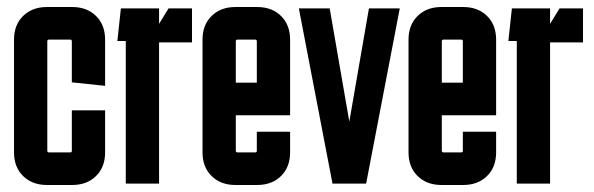

<svg xmlns="http://www.w3.org/2000/svg" viewBox="-20 -524 1694 548"><path d="M20 -89V-411Q20 -453 46 -478.5Q72 -504 114 -504H186Q228 -504 254 -478.5Q280 -453 280 -411V-279L185 -289V-406Q185 -411 180 -411H120Q115 -411 115 -406V-94Q115 -89 120 -89H180Q185 -89 185 -93V-209H280V-89Q280 -47 254 -21.5Q228 4 186 4H114Q72 4 46 -21.5Q20 -47 20 -89Z M434 -500V-456L461 -500H528V-403H434V0H339V-407H315L325 -500Z M558 -89V-411Q558 -453 584 -478.5Q610 -504 652 -504H714Q756 -504 782 -478.5Q808 -453 808 -411V-288H713V-406Q713 -411 708 -411H658Q653 -411 653 -406V-288H808V-195H653V-94Q653 -89 658 -89H708Q713 -89 713 -93V-148H808V-89Q808 -47 782 -21.5Q756 4 714 4H652Q610 4 584 -21.5Q558 -47 558 -89Z M833 -500H921L977 -177L1033 -500H1121L1025 0H929Z M1146 -89V-411Q1146 -453 1172 -478.5Q1198 -504 1240 -504H1302Q1344 -504 1370 -478.5Q1396 -453 1396 -411V-288H1301V-406Q1301 -411 1296 -411H1246Q1241 -411 1241 -406V-288H1396V-195H1241V-94Q1241 -89 1246 -89H1296Q1301 -89 1301 -93V-148H1396V-89Q1396 -47 1370 -21.5Q1344 4 1302 4H1240Q1198 4 1172 -21.5Q1146 -47 1146 -89Z M1550 -500V-456L1577 -500H1644V-403H1550V0H1455V-407H1431L1441 -500Z"/></svg>

Font: Karantina
Style: Regular
Weight: 400
Designer: Rony Koch
Foundry: Rony Koch
Version: Version 1.000; ttfautohint (v1.8.3)